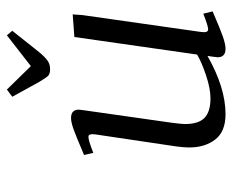

<svg xmlns="http://www.w3.org/2000/svg" viewBox="-79 -592 678 560"><g transform="rotate(-90 260.0 -312.0)"><path d="M87.9 -405.8Q142.6 -429.2 163.1 -436.5Q183.6 -443.8 195.8 -443.8Q220.2 -443.8 220.2 -420.9Q220.2 -419.4 219.7 -416.7Q219.2 -414.1 218.8 -409.4Q218.3 -404.8 217.8 -401.9L182.1 -150.9Q178.2 -120.6 178.2 -111.8Q178.2 -71.8 196.3 -54.4Q214.4 -37.1 252.9 -37.1Q281.2 -37.1 319.6 -49.8Q357.9 -62.5 380.9 -76.2L432.1 -434.1L498 -439L496.1 -411.1L446.8 -64.9Q443.8 -43.9 454.1 -43.9Q464.4 -43.9 500 -58.1L506.8 -30.8Q454.6 -8.3 432.6 -0.7Q410.6 6.8 397.9 6.8Q373 6.8 373 -16.1Q373 -19.5 375 -33.2L377 -45.9Q284.2 6.8 207 6.8Q156.2 6.8 133.1 -23.2Q109.9 -53.2 109.9 -99.1Q109.9 -114.7 112.8 -136.2L147.9 -372.1Q150.9 -393.1 141.1 -393.1Q129.9 -393.1 94.2 -378.9ZM257.8 -615.2 278.8 -630.9 347.2 -561 437 -630.9 450.2 -615.2 388.2 -537.1Q372.6 -518.6 362.3 -511.7Q352.1 -504.9 337.9 -504.9Q324.7 -504.9 318.8 -510.7Q313 -516.6 300.8 -537.1Z"/></g></svg>

Font: Dehuti
Style: Italic
Weight: 400
Version: Version 1.2